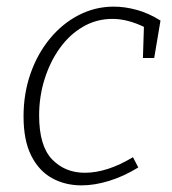

<svg xmlns="http://www.w3.org/2000/svg" viewBox="-20 -552 518 579"><path d="M226 7Q176 7 136.5 -15Q97 -37 74 -83Q51 -129 51 -201Q51 -270 72 -330Q93 -390 130.5 -435.5Q168 -481 217.5 -506.5Q267 -532 323 -532Q357 -532 393 -522Q429 -512 464 -490L445 -377H411L414 -471Q364 -495 319 -495Q271 -495 230.5 -471.5Q190 -448 160.5 -407Q131 -366 114.5 -313.5Q98 -261 98 -204Q98 -112 137 -71.5Q176 -31 236 -31Q303 -31 381 -78L397 -47Q353 -20 309 -6.5Q265 7 226 7Z"/></svg>

Font: Bitter Light
Style: Italic
Weight: 300
Italic angle: -9°
Designer: Sol Matas, and Bitter project Authors
Foundry: Sol Matas
Version: Version 2.001